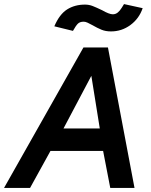

<svg xmlns="http://www.w3.org/2000/svg" viewBox="-51 -920 741 940"><path d="M0 0ZM-31.2 0H96.2L196.2 -181.2H453.8L488.8 0H607.5L477.5 -687.5H357.5ZM260 -291.2 396.2 -548.8 437.5 -291.2ZM215 -791.2 306.2 -768.8Q320 -793.8 330 -803.8Q340 -813.8 358.8 -813.8Q367.5 -813.8 378.1 -808.8Q388.8 -803.8 400 -797.5Q426.2 -782.5 446.2 -774.4Q466.2 -766.2 492.5 -766.2Q545 -766.2 587.5 -797.5Q630 -828.8 647.5 -880L556.2 -900Q553.8 -896.2 545 -881.9Q536.2 -867.5 525.6 -858.8Q515 -850 501.2 -850Q483.8 -850 448.8 -870Q420 -883.8 402.5 -890.6Q385 -897.5 365 -897.5Q315 -897.5 277.5 -873.8Q240 -850 215 -791.2Z"/></svg>

Font: Cambay
Style: Bold Italic
Weight: 700
Italic angle: -11°
Designer: Pooja Saxena
Foundry: Pooja Saxena
Version: Version 1.006;PS 001.006;hotconv 1.0.70;makeotf.lib2.5.58329